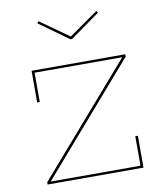

<svg xmlns="http://www.w3.org/2000/svg" viewBox="-83 -811 744 878"><g transform="rotate(-10 288.5 -371.5)"><path d="M84 -12V-11H500V-148H512V0H67V-11L503 -513V-514H97V-378H85V-525H520V-514ZM285 -636 149 -734 155 -743 289 -648 424 -743 430 -734 293 -636Z"/></g></svg>

Font: Hepta Slab Thin
Style: Regular
Weight: 250
Designer: Michael LaGattuta
Foundry: Michael LaGattuta
Version: Version 1.100; ttfautohint (v1.8) -l 8 -r 50 -G 200 -x 14 -D